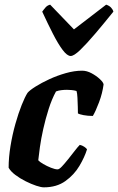

<svg xmlns="http://www.w3.org/2000/svg" viewBox="-20 -803 506 823"><path d="M168 0Q156 0 135 -7Q114 -14 90 -26Q66 -38 46 -53Q26 -68 17 -84Q17 -128 25 -177Q33 -226 46 -272Q59 -318 73 -353Q87 -388 98 -405Q107 -416 132.5 -432Q158 -448 191.5 -463.5Q225 -479 262 -489.5Q299 -500 332 -500Q352 -500 372.5 -489Q393 -478 408 -464Q423 -450 424 -441Q419 -403 404.5 -364.5Q390 -326 378 -306Q356 -306 338 -309.5Q320 -313 314 -317Q314 -325 313.5 -344.5Q313 -364 312 -384Q311 -404 308 -413Q298 -416 286.5 -417Q275 -418 267 -418Q255 -418 242.5 -416.5Q230 -415 220 -411Q202 -378 188.5 -335.5Q175 -293 165.5 -250.5Q156 -208 151 -172Q146 -136 144 -116Q150 -109 165.5 -100Q181 -91 198.5 -84Q216 -77 227 -77Q234 -77 246 -90Q258 -103 272.5 -121Q287 -139 300 -156Q313 -173 322 -182Q332 -180 341 -174Q350 -168 353 -163Q343 -130 320.5 -92Q298 -54 260.5 -27Q223 0 168 0ZM283 -563Q268 -563 248.5 -589Q229 -615 207 -658Q185 -701 161 -753Q168 -763 175.5 -771.5Q183 -780 195 -783L297 -677L435 -783Q448 -779 456 -770.5Q464 -762 466 -753Q425 -702 388 -658.5Q351 -615 324 -589Q297 -563 283 -563Z"/></svg>

Font: Texturina 12pt ExtraBold
Style: Italic
Weight: 800
Italic angle: -11°
Designer: Guillermo Torres Carreño
Foundry: Omnibus-Type
Version: Version 1.002